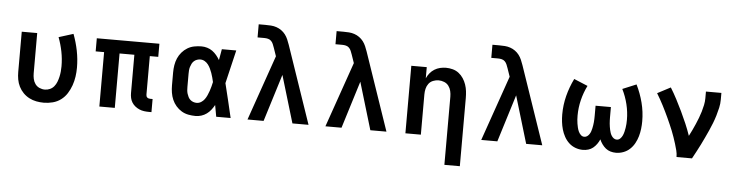

<svg xmlns="http://www.w3.org/2000/svg" viewBox="-53 -997 5655 1473"><g transform="rotate(5 2775.0 -260.0)"><path d="M296 8Q267 8 238.5 2.5Q210 -3 184 -16.5Q158 -30 137.5 -51Q117 -72 104 -98Q91 -124 86 -152.5Q81 -181 81 -210V-520H200V-210Q200 -189 204.5 -167.5Q209 -146 221.5 -128.5Q234 -111 254 -102Q274 -93 296 -93Q316 -93 335 -101.5Q354 -110 367 -126Q380 -142 387.5 -161.5Q395 -181 399.5 -201Q404 -221 406 -241.5Q408 -262 408 -282Q408 -339 397 -394.5Q386 -450 366 -503L478 -538Q501 -477 514 -412.5Q527 -348 527 -282Q527 -247 522 -212.5Q517 -178 505.5 -145Q494 -112 475 -82Q456 -52 428 -31Q400 -10 365.5 -1Q331 8 296 8Z M1107 8Q1088 8 1069 5.5Q1050 3 1032.5 -4.5Q1015 -12 1000 -24Q985 -36 975 -52Q965 -68 961 -86.5Q957 -105 957 -124V-419H843V0H724V-419H659V-520H1141V-419H1076V-124Q1076 -118 1077.5 -112Q1079 -106 1083.5 -101.5Q1088 -97 1094.5 -95Q1101 -93 1107 -93H1126V8Z M1465 8Q1437 8 1409 2.5Q1381 -3 1357 -17.5Q1333 -32 1314.5 -53.5Q1296 -75 1285 -100.5Q1274 -126 1269.5 -154Q1265 -182 1265 -210V-310Q1265 -338 1269.5 -366Q1274 -394 1285 -419.5Q1296 -445 1314.5 -466.5Q1333 -488 1357 -502.5Q1381 -517 1409 -522.5Q1437 -528 1465 -528Q1487 -528 1509 -521.5Q1531 -515 1549 -502Q1567 -489 1581.5 -471.5Q1596 -454 1607 -435Q1611 -456 1614.5 -477.5Q1618 -499 1622 -520H1733Q1717 -456 1702.5 -391.5Q1688 -327 1672 -263Q1689 -198 1704 -132Q1719 -66 1735 0H1624Q1620 -22 1616 -44.5Q1612 -67 1608 -89Q1597 -69 1583 -51Q1569 -33 1550.5 -19.5Q1532 -6 1510 1Q1488 8 1465 8ZM1465 -93Q1483 -93 1499 -103Q1515 -113 1525.5 -127.5Q1536 -142 1543.5 -159Q1551 -176 1557 -193Q1563 -210 1567.5 -227.5Q1572 -245 1576 -263Q1572 -280 1567.5 -297.5Q1563 -315 1557 -331.5Q1551 -348 1543.5 -364Q1536 -380 1525 -394.5Q1514 -409 1498.5 -418Q1483 -427 1465 -427Q1452 -427 1439 -422.5Q1426 -418 1416 -409Q1406 -400 1400 -388Q1394 -376 1390 -363Q1386 -350 1385 -336.5Q1384 -323 1384 -310V-210Q1384 -197 1385 -183.5Q1386 -170 1390 -157Q1394 -144 1400 -132Q1406 -120 1416 -111Q1426 -102 1439 -97.5Q1452 -93 1465 -93Z M1865 0 2040 -502 2018 -566Q2013 -580 2007.5 -593.5Q2002 -607 1992 -617Q1982 -627 1968 -630.5Q1954 -634 1939 -634H1887V-735H1939Q1961 -735 1982.5 -733.5Q2004 -732 2024.5 -725Q2045 -718 2062.5 -705.5Q2080 -693 2093 -676Q2106 -659 2114.5 -639Q2123 -619 2130 -599L2335 0H2211L2102 -364L1989 0Z M2465 0 2640 -502 2618 -566Q2613 -580 2607.5 -593.5Q2602 -607 2592 -617Q2582 -627 2568 -630.5Q2554 -634 2539 -634H2487V-735H2539Q2561 -735 2582.5 -733.5Q2604 -732 2624.5 -725Q2645 -718 2662.5 -705.5Q2680 -693 2693 -676Q2706 -659 2714.5 -639Q2723 -619 2730 -599L2935 0H2811L2702 -364L2589 0Z M3400 215V-310Q3400 -332 3395 -353.5Q3390 -375 3377 -392.5Q3364 -410 3343 -418.5Q3322 -427 3300 -427Q3278 -427 3257 -418.5Q3236 -410 3223 -392.5Q3210 -375 3205 -353.5Q3200 -332 3200 -310V0H3081V-520H3200V-434Q3209 -455 3224 -473.5Q3239 -492 3259 -504.5Q3279 -517 3302 -522.5Q3325 -528 3348 -528Q3374 -528 3400 -521Q3426 -514 3446.5 -498Q3467 -482 3481.5 -460Q3496 -438 3504.5 -413Q3513 -388 3516 -362Q3519 -336 3519 -310V215Z M3665 0 3840 -502 3818 -566Q3813 -580 3807.5 -593.5Q3802 -607 3792 -617Q3782 -627 3768 -630.5Q3754 -634 3739 -634H3687V-735H3739Q3761 -735 3782.5 -733.5Q3804 -732 3824.5 -725Q3845 -718 3862.5 -705.5Q3880 -693 3893 -676Q3906 -659 3914.5 -639Q3923 -619 3930 -599L4135 0H4011L3902 -364L3789 0Z M4448 8Q4418 8 4390 -2.5Q4362 -13 4340.5 -33Q4319 -53 4304.5 -79.5Q4290 -106 4282 -134Q4274 -162 4270.5 -191.5Q4267 -221 4267 -250Q4267 -323 4285 -393Q4303 -463 4335 -528L4441 -484Q4414 -430 4399.5 -370.5Q4385 -311 4385 -251Q4385 -235 4386 -219.5Q4387 -204 4389.5 -189Q4392 -174 4395.5 -159Q4399 -144 4405.5 -129.5Q4412 -115 4423.5 -104Q4435 -93 4450 -93Q4463 -93 4473 -100.5Q4483 -108 4489.5 -118Q4496 -128 4500 -139.5Q4504 -151 4506.5 -163Q4509 -175 4511 -187Q4513 -199 4514 -211Q4515 -223 4515.5 -235.5Q4516 -248 4516 -260V-338H4634V-260Q4634 -248 4634.5 -235.5Q4635 -223 4636 -211Q4637 -199 4639 -187Q4641 -175 4643.5 -163Q4646 -151 4650 -139.5Q4654 -128 4660.5 -118Q4667 -108 4677 -100.5Q4687 -93 4700 -93Q4715 -93 4726.5 -104Q4738 -115 4744.5 -129.5Q4751 -144 4754.5 -159Q4758 -174 4760.5 -189Q4763 -204 4764 -219.5Q4765 -235 4765 -251Q4765 -311 4750.5 -370.5Q4736 -430 4709 -484L4815 -528Q4847 -463 4865 -393Q4883 -323 4883 -250Q4883 -221 4879.5 -191.5Q4876 -162 4868 -134Q4860 -106 4845.5 -79.5Q4831 -53 4809.5 -33Q4788 -13 4760 -2.5Q4732 8 4702 8Q4681 8 4660.5 2Q4640 -4 4624 -17Q4608 -30 4595.5 -47.5Q4583 -65 4575 -84Q4567 -65 4554.5 -47.5Q4542 -30 4526 -17Q4510 -4 4489.5 2Q4469 8 4448 8Z M5169 0Q5169 -26 5162.5 -51Q5156 -76 5148.5 -100.5Q5141 -125 5132.5 -149.5Q5124 -174 5114.5 -198Q5105 -222 5094.5 -245.5Q5084 -269 5073.5 -292.5Q5063 -316 5051.5 -339Q5040 -362 5028.5 -385Q5017 -408 5004 -430.5Q4991 -453 4978 -475L5079 -528Q5105 -486 5128 -442Q5151 -398 5172.5 -353Q5194 -308 5213.5 -262.5Q5233 -217 5249 -170Q5261 -193 5272.5 -217Q5284 -241 5294.5 -265.5Q5305 -290 5314.5 -314.5Q5324 -339 5331.5 -364.5Q5339 -390 5344.5 -416Q5350 -442 5350 -468V-520H5469V-468Q5469 -436 5462 -405Q5455 -374 5446 -344Q5437 -314 5425.5 -284.5Q5414 -255 5401 -226Q5388 -197 5374.5 -168.5Q5361 -140 5347 -111.5Q5333 -83 5318 -55.5Q5303 -28 5288 0Z"/></g></svg>

Font: Iosevka Aile
Style: Bold
Weight: 700
Designer: Belleve Invis
Foundry: Belleve Invis
Version: Version 28.0.1; ttfautohint (v1.8.4)